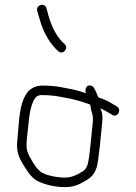

<svg xmlns="http://www.w3.org/2000/svg" viewBox="-20 -793 558 785"><path d="M349 -365V-364C349.7 -360.7 350.3 -357 351 -353C354.2 -327.4 363.2 -325 359 -289C354 -252.9 347.8 -150.8 338 -120C334 -108 328.7 -99.7 322 -95C303.9 -83.4 278.4 -67 246 -67C229.3 -67 213.2 -68.7 197.5 -72C153.8 -81.3 139.1 -88.9 114 -130C90.9 -168.9 85.4 -179.8 90 -226C96.6 -276.8 97.7 -342.3 117 -381C126.1 -399.2 135.3 -405.6 158 -404C177.5 -404 200.4 -402 217 -399C265.9 -390.1 288.1 -386.8 339 -369ZM331 -412C313 -418 298.7 -422.3 288 -425C245.5 -433.5 208.4 -443 159 -443C58.5 -447.6 60.2 -321.6 52 -231C45.2 -174.5 52.9 -155.8 81 -110C99.7 -79.3 118.3 -59.7 137 -51C166.5 -37.5 204.6 -28 246 -28C267.3 -28 286.7 -32 304 -40C338.1 -57.8 362.2 -68.4 375 -108C384.6 -139.3 392.6 -246.3 397 -284C400.3 -311.3 399.3 -330 394 -340C392.7 -342.7 391.7 -346 391 -350C401.8 -344.6 412.2 -340 423 -333L438 -324C459 -309 479.2 -342.6 459 -357L444 -366C424 -378.5 407.2 -386.6 382 -395C377.9 -403.2 375.9 -410.1 372 -419L365 -432C362.3 -437.3 358.5 -440.8 353.5 -442.5C333.2 -449.3 325.8 -427.6 331 -412ZM244 -613C234.1 -621.5 232 -623 220 -639C199.8 -666 182.8 -706.7 174 -745L170 -759C163.7 -784.3 126 -772.9 132 -749L136 -735C138.7 -725.7 142.7 -712.3 148 -695C163.4 -650.6 188.3 -609.3 219 -583C238.5 -566.7 262.4 -597.6 244 -613Z"/></svg>

Font: Just Breathe
Style: Regular
Weight: 400
Foundry: Cannot Into Space Fonts
Version: Version 0.72